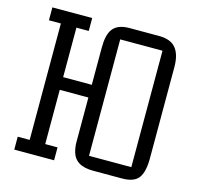

<svg xmlns="http://www.w3.org/2000/svg" viewBox="-108 -864 1005 978"><g transform="rotate(15 394.5 -375.0)"><path d="M613 -750Q674 -750 701.5 -716.5Q729 -683 729 -617V-136Q729 -64 705 -32Q681 0 618 0H465Q369 0 352 -72Q346 -94 346 -121V-354H195V-68H260V0H50V-68H113V-682H50V-750H260V-682H195V-421H346V-617Q346 -684 368 -714Q393 -750 457 -750ZM426 -68H649V-682H426Z"/></g></svg>

Font: Kelly Slab
Style: Regular
Weight: 400
Designer: Denis Masharov
Foundry: Denis Masharov
Version: Version 1.001